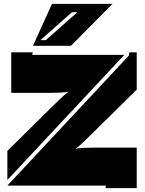

<svg xmlns="http://www.w3.org/2000/svg" viewBox="-20 -970 750 990"><path d="M685 -700V-508L466 -292Q437 -263 413 -240Q389 -217 370 -203Q384 -206 412 -207.5Q440 -209 469 -209H685V0H524L526 -13H18L644 -683L647 -700ZM18 -192 237 -408Q266 -437 290 -460Q314 -483 333 -497Q319 -494 291 -492.5Q263 -491 234 -491H38V-700H149L146 -687H621L18 -42ZM346 -734H150L248 -950H560ZM379 -907H351L188 -763H216Z"/></svg>

Font: J.M. Nexus Grotesque
Style: Regular
Weight: 900
Designer: deFharo
Foundry: deFharo
Version: Version 3.003